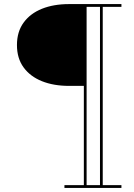

<svg xmlns="http://www.w3.org/2000/svg" viewBox="-20 -770 658 940"><path d="M318 -349.5Q242.5 -349.5 185.2 -372.5Q128 -395.5 95.5 -440Q63 -484.5 63 -549.5Q63 -614.5 95.5 -659.2Q128 -704 185.2 -727Q242.5 -750 318 -750H574.5V-736.5H483V136.5H574.5V150H295.5V136.5H390.5V-349.5ZM469.5 136.5V-736.5H404V136.5Z"/></svg>

Font: Bodoni* 16 Medium
Style: Regular
Weight: 500
Version: Version 2.2